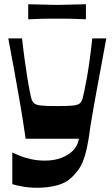

<svg xmlns="http://www.w3.org/2000/svg" viewBox="-20 -675 527 905"><path d="M38 193V44Q47 48 69 57.5Q91 67 123 74.5Q155 82 192 82Q236 82 269.5 69Q303 56 324 35Q335 23 342 10Q349 -3 352 -21H101Q93 -76 85 -125.5Q77 -175 67.5 -228.5Q58 -282 46.5 -346.5Q35 -411 19 -494H84Q90 -439 96.5 -392Q103 -345 109 -307.5Q115 -270 120 -245Q125 -220 128 -210Q133 -195 142 -187.5Q151 -180 175 -177.5Q199 -175 249 -175Q300 -175 323.5 -177.5Q347 -180 356 -187.5Q365 -195 369 -210Q372 -221 377.5 -246Q383 -271 389.5 -308Q396 -345 402.5 -392Q409 -439 415 -494H481Q469 -427 457.5 -366.5Q446 -306 436.5 -253.5Q427 -201 419.5 -158.5Q412 -116 407 -85Q402 -54 400 -36Q391 23 380 59.5Q369 96 354 118.5Q339 141 318 161Q290 188 247.5 199Q205 210 156 210Q117 210 85 204Q53 198 38 193ZM113 -584V-655Q155 -654 177.5 -653.5Q200 -653 215 -652.5Q230 -652 248 -652Q267 -652 282 -652.5Q297 -653 320 -653.5Q343 -654 385 -655V-584Q343 -586 320 -586.5Q297 -587 282 -587Q267 -587 248 -587Q230 -587 215 -587Q200 -587 177.5 -586.5Q155 -586 113 -584Z"/></svg>

Font: Ojuju
Style: Bold
Weight: 700
Designer: Chisaokwu Joboson, Mirko Velimirovic
Foundry: Udi Foundry
Version: Version 1.000